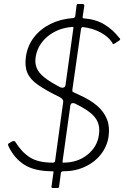

<svg xmlns="http://www.w3.org/2000/svg" viewBox="-20 -842 618 955"><path d="M520 -163Q513 -114 482 -74.5Q451 -35 402.5 -12.5Q354 10 294 10Q289 10 286.5 12Q284 14 283 17L274 86Q273 90 272 91.5Q271 93 267 93H243Q239 93 237 91Q235 89 236 87L246 15Q246 11 245.5 10.5Q245 10 243 10Q153 10 102 -22Q51 -54 22 -115Q20 -120 20 -123.5Q20 -127 24 -129L41 -139Q46 -141 51 -140Q56 -139 57 -135Q88 -85 129 -59Q170 -33 243 -33Q248 -33 250.5 -35Q253 -37 254 -41L294 -332Q296 -341 291 -347.5Q286 -354 277 -359Q209 -392 169.5 -419.5Q130 -447 116 -480Q102 -513 109 -561Q117 -615 149 -656.5Q181 -698 231.5 -723Q282 -748 343 -752Q347 -752 350 -754.5Q353 -757 354 -760L361 -816Q362 -819 363 -820.5Q364 -822 367 -822H391Q396 -822 398 -819Q400 -816 399 -811L391 -757Q391 -754 391.5 -752.5Q392 -751 395 -751Q457 -746 499 -720.5Q541 -695 573 -654Q576 -652 577.5 -648.5Q579 -645 574 -641L548 -624Q544 -621 542 -623Q540 -625 537 -632Q517 -661 479.5 -681Q442 -701 395 -707Q389 -708 386.5 -705.5Q384 -703 383 -698L340 -396Q339 -389 340.5 -387Q342 -385 348 -382L374 -370Q428 -346 462.5 -316.5Q497 -287 512 -249Q527 -211 520 -163ZM345 -702Q346 -706 344 -707.5Q342 -709 338 -708Q266 -702 216 -660Q166 -618 157 -556Q153 -528 162.5 -504Q172 -480 200.5 -457Q229 -434 282 -407Q290 -404 297.5 -407Q305 -410 306 -420ZM291 -38Q291 -35 291.5 -34Q292 -33 295 -33Q366 -33 415 -72.5Q464 -112 472 -171Q480 -224 451.5 -259Q423 -294 351 -328Q333 -333 330 -318L291 -38Z"/></svg>

Font: Libre Franklin Thin
Style: Italic
Weight: 100
Italic angle: -8°
Designer: Pablo Impallari, Rodrigo Fuenzalida, Nhung Nguyen
Foundry: Impallari Type
Version: Version 3.000